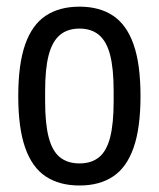

<svg xmlns="http://www.w3.org/2000/svg" viewBox="-20 -559 489 591"><path d="M224.8 12Q162.9 12 120.9 -15.8Q78.9 -43.5 57.6 -104.1Q36.2 -164.6 36.2 -263Q36.2 -361.9 57.6 -422.4Q78.9 -482.9 120.9 -510.7Q162.9 -538.5 224.8 -538.5Q286.3 -538.5 328 -510.7Q369.8 -482.9 391.1 -422.4Q412.5 -361.9 412.5 -263Q412.5 -164.6 391.1 -104.1Q369.8 -43.5 328 -15.8Q286.3 12 224.8 12ZM224.8 -56Q261.4 -56 284.8 -75Q308.2 -94 319 -136.2Q329.8 -178.3 329.8 -246.9V-279.1Q329.8 -347.7 319 -389.6Q308.2 -431.5 284.8 -451.3Q261.4 -471 224.8 -471Q187.8 -471 164.4 -451.3Q140.9 -431.5 129.9 -389.6Q118.9 -347.7 118.9 -279.1V-246.9Q118.9 -178.3 129.9 -136.2Q140.9 -94 164.4 -75Q187.8 -56 224.8 -56Z"/></svg>

Font: Archivo SemiBold Condensed
Style: Regular
Weight: 600
Width: 3
Version: Version 2.001